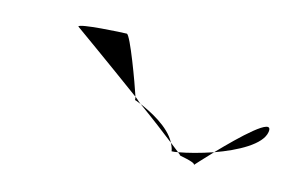

<svg xmlns="http://www.w3.org/2000/svg" viewBox="-49 -648 731 474"><g transform="rotate(15 317.0 -411.0)"><path d="M106 -532C106 -532 200 -465 287 -401C277 -432 235 -546 226 -546C216 -546 104 -540 106 -532ZM287 -401C288 -397 288 -394 288 -393C288 -393 295 -391 304 -387C298 -391 293 -397 287 -401ZM304 -387C343 -359 378 -332 401 -314C382 -351 330 -376 304 -387ZM401 -314C404 -308 407 -301 408 -294C413 -294 418 -295 424 -296C419 -300 411 -306 401 -314ZM424 -296C428 -292 432 -290 431 -290C421 -290 471 -284 470 -276C470 -276 487 -295 510 -319C478 -308 447 -300 424 -296ZM510 -319C566 -339 622 -369 627 -402C633 -442 559 -370 510 -319Z"/></g></svg>

Font: Ampere
Style: Ita
Weight: 400
Version: Version 1